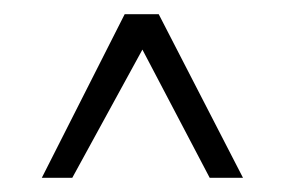

<svg xmlns="http://www.w3.org/2000/svg" viewBox="-20 -480 402 271"><path d="M82 -229H39L156 -460H204L323 -229H276L181 -410Z"/></svg>

Font: Genos Medium
Style: Regular
Weight: 500
Designer: Robert E. Leuschke
Foundry: Robert E. Leuschke
Version: Version 1.010; ttfautohint (v1.8.3)